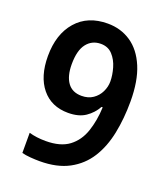

<svg xmlns="http://www.w3.org/2000/svg" viewBox="-135 -818 802 923"><g transform="rotate(20 266.0 -357.0)"><path d="M488 -409Q488 -322 472.5 -245.5Q457 -169 421 -112Q385 -55 324.5 -22.5Q264 10 175 10Q154 10 128 8Q102 6 84 1V-102Q122 -91 169 -91Q245 -91 288 -123.5Q331 -156 350 -212Q369 -268 372 -337H366Q346 -301 312 -278Q278 -255 224 -255Q138 -255 89 -315Q40 -375 40 -479Q40 -591 98 -657.5Q156 -724 258 -724Q325 -724 377 -689Q429 -654 458.5 -584Q488 -514 488 -409ZM260 -621Q215 -621 188 -586.5Q161 -552 161 -481Q161 -421 185 -387.5Q209 -354 257 -354Q291 -354 315 -370.5Q339 -387 351.5 -413Q364 -439 364 -466Q364 -498 353.5 -534.5Q343 -571 320 -596Q297 -621 260 -621Z"/></g></svg>

Font: Noto Sans Khmer SemiCondensed SemiBold
Style: Regular
Weight: 600
Width: 4
Designer: Danh Hong and the Monotype Design Team
Foundry: Monotype Imaging Inc.
Version: Version 2.004; ttfautohint (v1.8.4.7-5d5b)